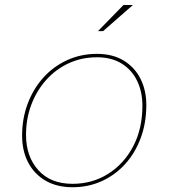

<svg xmlns="http://www.w3.org/2000/svg" viewBox="-20 -758 690 786"><path d="M277 8.5Q213 8.5 166.8 -18.2Q120.5 -45 95.5 -92.5Q70.5 -140 70.5 -203Q70.5 -272.5 93.2 -333.2Q116 -394 157 -439.8Q198 -485.5 254.2 -511.5Q310.5 -537.5 377 -537.5Q441.5 -537.5 486.8 -509.8Q532 -482 555.5 -434.8Q579 -387.5 579 -328.5Q579 -254.5 556 -192.8Q533 -131 492 -86Q451 -41 396 -16.2Q341 8.5 277 8.5ZM277 -5.5Q357.5 -5.5 422.2 -46Q487 -86.5 525 -158.5Q563 -230.5 563 -325Q563 -382 541.5 -426.8Q520 -471.5 478.5 -497.5Q437 -523.5 377 -523.5Q314 -523.5 260.8 -498.8Q207.5 -474 168.5 -430Q129.5 -386 108 -328.8Q86.5 -271.5 86.5 -206Q86.5 -117.5 136.8 -61.5Q187 -5.5 277 -5.5ZM381 -630.5 485.5 -737.5H524L402 -630.5Z"/></svg>

Font: Epilogue Thin
Style: Italic
Weight: 250
Italic angle: -12°
Designer: Tyler Finck
Foundry: Etcetera Type Co
Version: Version 2.112